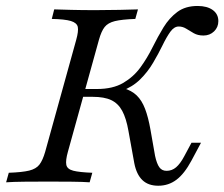

<svg xmlns="http://www.w3.org/2000/svg" viewBox="-25 -602 741 634"><path d="M497.6 11.3Q464.5 11.3 445.2 -7.3Q425.8 -25.8 418.5 -62.9L399.2 -169.4Q391.9 -211.3 378.6 -235.9Q365.3 -260.5 342.3 -271.4Q319.4 -282.3 280.6 -282.3H238.7L245.2 -308.1H295.2Q347.6 -308.1 381.9 -328.2Q416.1 -348.4 438.7 -379.4Q461.3 -410.5 478.6 -445.6Q496 -480.6 514.9 -511.7Q533.9 -542.7 560.5 -562.5Q587.1 -582.3 627.4 -582.3Q658.9 -582.3 677.4 -569Q696 -555.6 696 -532.3Q696 -512.1 681.9 -498.4Q667.7 -484.7 646.8 -484.7Q628.2 -484.7 614.9 -492.3Q601.6 -500 589.9 -507.3Q578.2 -514.5 565.3 -514.5Q550 -514.5 537.5 -497.2Q525 -479.8 511.7 -452.4Q498.4 -425 480.6 -394.8Q462.9 -364.5 437.5 -339.5Q412.1 -314.5 375.8 -301.6L381.5 -311.3Q409.7 -303.2 426.6 -286.7Q443.5 -270.2 454 -242.7Q464.5 -215.3 471.8 -174.2L487.1 -87.1Q492.7 -61.3 501.2 -49.6Q509.7 -37.9 525 -37.9Q542.7 -37.9 556.5 -49.6Q570.2 -61.3 583.1 -85.5L607.3 -130.6H638.7L607.3 -71.8Q583.9 -28.2 557.7 -8.5Q531.5 11.3 497.6 11.3ZM-4.8 0 4 -31.5Q48.4 -33.1 71.4 -38.7Q94.4 -44.4 105.2 -58.5Q116.1 -72.6 124.2 -100.8L226.6 -470.2Q234.7 -499.2 231.9 -512.9Q229 -526.6 208.9 -532.7Q188.7 -538.7 146 -539.5L154 -571Q175.8 -570.2 210.9 -569.4Q246 -568.5 290.3 -568.5Q333.1 -568.5 369.8 -569.4Q406.5 -570.2 430.6 -571L421.8 -539.5Q377.4 -537.9 354.4 -532.3Q331.5 -526.6 320.6 -512.9Q309.7 -499.2 301.6 -470.2L199.2 -100.8Q191.1 -71.8 194 -57.7Q196.8 -43.5 216.9 -38.3Q237.1 -33.1 279.8 -31.5L271 0Q249.2 -1.6 213.3 -2Q177.4 -2.4 135.5 -2.4Q90.3 -2.4 54.4 -2Q18.5 -1.6 -4.8 0Z"/></svg>

Font: Playfair 5pt SemiExpanded Light 12pt
Style: Italic
Weight: 300
Italic angle: -15.6°
Version: Version 2.000;gftools[0.9.28]